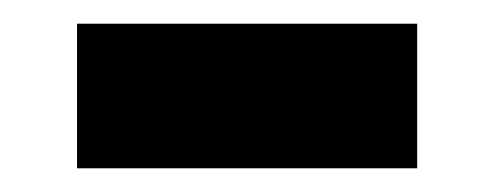

<svg xmlns="http://www.w3.org/2000/svg" viewBox="-20 -337 417 162"><path d="M45 -195V-317H332V-195Z"/></svg>

Font: Anek Bangla
Style: Bold
Weight: 700
Designer: Sulekha Rajkumar (Bangla), Yesha Goshar (Latin)
Foundry: Ek Type
Version: Version 1.003